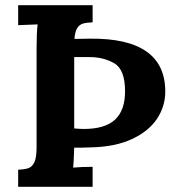

<svg xmlns="http://www.w3.org/2000/svg" viewBox="-20 -720 673 740"><path d="M267 -570 327 -571Q617 -574 617 -367Q617 -310 585 -262Q553 -214 488.5 -184Q424 -154 331 -152Q281 -150 266 -151Q264 -90 262 -74Q294 -77 337 -77V0H50V-66Q77 -67 91 -72.5Q105 -78 113 -96Q121 -114 121 -153V-536Q121 -592 125 -626L50 -623V-700H337V-634Q313 -633 299.5 -629Q286 -625 277.5 -611.5Q269 -598 267 -570ZM266 -500V-225Q288 -223 303 -223Q385 -223 423.5 -259Q462 -295 462 -368Q462 -452 420.5 -476Q379 -500 325 -500Z"/></svg>

Font: Sumana
Style: Bold
Weight: 700
Designer: Cyreal, Alexei Vanyashin (Devanagari), Olga Karpushina (Latin)
Foundry: Cyreal
Version: Version 1.015;PS 001.015;hotconv 1.0.70;makeotf.lib2.5.58329